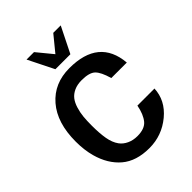

<svg xmlns="http://www.w3.org/2000/svg" viewBox="-271 -1116 1270 1270"><g transform="rotate(-45 363.5 -481.5)"><path d="M528.8 -976.1 439 -795.9H298.8L209 -976.1H278.8L369.1 -866.2L459 -976.1ZM672.9 -242.2 671.9 -243.2Q667.5 -136.2 578.1 -62Q487.3 13.2 370.1 13.2Q248 13.2 175.5 -48.3Q103 -109.9 73.2 -217.8Q55.2 -282.7 55.2 -361.8Q55.2 -538.1 141.1 -637.2Q226.6 -735.8 369.1 -735.8Q643.1 -735.8 664.1 -493.2H519Q497.6 -568.4 469.2 -595.2Q440.9 -622.1 370.1 -622.1Q329.1 -622.1 298.8 -608.2Q268.6 -594.2 251 -571.5Q233.4 -548.8 222.7 -513.9Q211.9 -479 208.5 -443.6Q205.1 -408.2 205.1 -361.8Q205.1 -290.5 213.9 -239.5Q222.7 -188.5 247.1 -154.8Q265.6 -129.4 297.6 -114.3Q329.6 -99.1 370.1 -99.1Q438 -99.1 467.8 -134.8Q499 -172.4 512.2 -242.2Z"/></g></svg>

Font: Perun
Style: Bold
Weight: 700
Foundry: Copyright (c) Stefan Peev, Context Ltd, 2016
Version: Version 1.0000